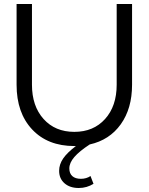

<svg xmlns="http://www.w3.org/2000/svg" viewBox="-20 -720 744 961"><path d="M641 -296Q641 -177 584.5 -98Q528 -19 429 3Q377 37 352 66Q327 95 327 123Q327 148 342 161.5Q357 175 385 175Q398 175 410.5 171.5Q423 168 433 161L448 200Q432 210 413.5 215.5Q395 221 374 221Q330 221 303 197.5Q276 174 276 135Q276 103 296 73.5Q316 44 360 11H352Q219 11 141 -72Q63 -155 63 -296V-700H140V-296Q140 -189 198 -124.5Q256 -60 352 -60Q448 -60 506 -124.5Q564 -189 564 -296V-700H641Z"/></svg>

Font: Red Hat Display
Style: Regular
Weight: 400
Designer: Pentagram / MCKL
Foundry: Pentagram / MCKL
Version: Version 1.003; Red Hat Display